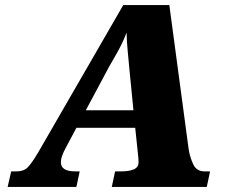

<svg xmlns="http://www.w3.org/2000/svg" viewBox="-20 -734 940 754"><path d="M10 0 24 -61H46Q73 -61 89 -77Q105 -93 132 -139L464 -714H645L721 -147Q726 -116 739 -88.5Q752 -61 783 -61H805L792 0H419L432 -61H455Q487 -61 505.5 -69Q524 -77 524 -96Q524 -104 523.5 -111.5Q523 -119 522 -127L511 -232H280L238 -153Q219 -118 219 -97Q219 -61 275 -61H293L280 0ZM409 -473 317 -301H504L488 -464Q484 -508 481 -539Q478 -570 477 -606Q468 -582 459 -563.5Q450 -545 438.5 -524.5Q427 -504 409 -473Z"/></svg>

Font: Noto Serif Black
Style: Italic
Weight: 900
Italic angle: -12°
Designer: Monotype Design Team
Foundry: Monotype Imaging Inc.
Version: Version 2.013